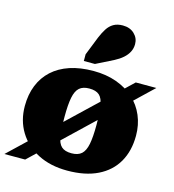

<svg xmlns="http://www.w3.org/2000/svg" viewBox="-132 -939 957 1054"><g transform="rotate(15 346.0 -412.0)"><path d="M-10 13 585 -553H702L108 13ZM256 -271Q256 -201 262 -161Q268 -121 287 -103.5Q306 -86 344 -86Q381 -86 401 -104Q421 -122 429 -162.5Q437 -203 437 -271Q437 -340 430.5 -380.5Q424 -421 405 -438Q386 -455 348 -455Q312 -455 292 -437.5Q272 -420 264 -379.5Q256 -339 256 -271ZM30 -271Q30 -336 51 -388.5Q72 -441 112.5 -478Q153 -515 211.5 -534.5Q270 -554 346 -554Q418 -554 476.5 -533Q535 -512 576.5 -474Q618 -436 640 -384Q662 -332 662 -271Q662 -184 625.5 -120.5Q589 -57 518.5 -22.5Q448 12 346 12Q250 12 179 -24.5Q108 -61 69 -125Q30 -189 30 -271ZM321 -737Q333 -766 347.5 -789Q362 -812 383.5 -824.5Q405 -837 436 -837Q477 -837 502 -813Q527 -789 527 -755Q527 -731 516.5 -710.5Q506 -690 486.5 -673Q467 -656 440 -642L342 -593H279V-631Z"/></g></svg>

Font: Roboto Serif Black
Style: Regular
Weight: 900
Designer: Greg Gazdowicz
Foundry: Commercial Type
Version: Version 1.008